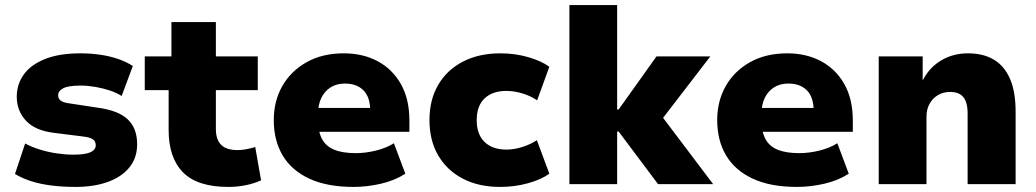

<svg xmlns="http://www.w3.org/2000/svg" viewBox="-20 -725 4081 756"><path d="M277 11Q227 11 183 5.5Q139 0 103 -11.5Q67 -23 39 -40L79 -160Q105 -146 137.5 -136Q170 -126 204 -121Q238 -116 268 -116Q315 -116 336 -125.5Q357 -135 357 -153Q357 -169 345.5 -176.5Q334 -184 311 -187L192 -202Q118 -211 82 -250Q46 -289 46 -344Q46 -393 73.5 -431.5Q101 -470 157 -492.5Q213 -515 297 -515Q337 -515 375 -509.5Q413 -504 446 -492.5Q479 -481 503 -465L459 -347Q439 -360 411.5 -369Q384 -378 354.5 -383Q325 -388 298 -388Q249 -388 229 -377.5Q209 -367 209 -350Q209 -336 219.5 -328.5Q230 -321 253 -318L365 -301Q446 -290 483 -255Q520 -220 520 -157Q520 -104 490 -66.5Q460 -29 405.5 -9Q351 11 277 11Z M879 11Q757 11 700.5 -46.5Q644 -104 644 -213V-370H550V-503H655V-638H830V-503H995V-370H830V-217Q830 -175 851 -154.5Q872 -134 916 -134Q932 -134 950 -137.5Q968 -141 985 -146L1008 -15Q979 -2 946.5 4.5Q914 11 879 11Z M1372 11Q1268 11 1198 -21.5Q1128 -54 1093 -113Q1058 -172 1058 -252Q1058 -327 1091.5 -386Q1125 -445 1187 -480Q1249 -515 1334 -515Q1409 -515 1467 -484Q1525 -453 1558.5 -394Q1592 -335 1592 -250V-206H1210V-300H1448L1438 -286Q1438 -342 1411.5 -369Q1385 -396 1338 -396Q1306 -396 1282.5 -381.5Q1259 -367 1245.5 -340Q1232 -313 1232 -273V-256Q1232 -208 1247.5 -178.5Q1263 -149 1296 -135.5Q1329 -122 1381 -122Q1419 -122 1460 -132Q1501 -142 1531 -161L1576 -41Q1534 -14 1479.5 -1.5Q1425 11 1372 11Z M1949 11Q1865 11 1802.5 -21.5Q1740 -54 1705.5 -113Q1671 -172 1671 -252Q1671 -332 1705.5 -391Q1740 -450 1803 -482.5Q1866 -515 1950 -515Q2008 -515 2060 -500Q2112 -485 2143 -462L2095 -330Q2070 -347 2037.5 -357Q2005 -367 1974 -367Q1919 -367 1888 -337.5Q1857 -308 1857 -252Q1857 -196 1888 -166Q1919 -136 1974 -136Q2005 -136 2037.5 -146.5Q2070 -157 2094 -173L2143 -41Q2111 -18 2059 -3.5Q2007 11 1949 11Z M2222 0V-705H2410V-294H2416L2565 -503H2777L2567 -230L2572 -286L2788 0H2571L2416 -207H2410V0Z M3118 11Q3014 11 2944 -21.5Q2874 -54 2839 -113Q2804 -172 2804 -252Q2804 -327 2837.5 -386Q2871 -445 2933 -480Q2995 -515 3080 -515Q3155 -515 3213 -484Q3271 -453 3304.5 -394Q3338 -335 3338 -250V-206H2956V-300H3194L3184 -286Q3184 -342 3157.5 -369Q3131 -396 3084 -396Q3052 -396 3028.5 -381.5Q3005 -367 2991.5 -340Q2978 -313 2978 -273V-256Q2978 -208 2993.5 -178.5Q3009 -149 3042 -135.5Q3075 -122 3127 -122Q3165 -122 3206 -132Q3247 -142 3277 -161L3322 -41Q3280 -14 3225.5 -1.5Q3171 11 3118 11Z M3440 0V-503H3613V-410H3614Q3640 -460 3686.5 -487.5Q3733 -515 3791 -515Q3852 -515 3893.5 -490Q3935 -465 3957 -414.5Q3979 -364 3979 -284V0H3790V-278Q3790 -308 3782.5 -326.5Q3775 -345 3760 -354Q3745 -363 3721 -363Q3695 -363 3674 -351Q3653 -339 3640.5 -317Q3628 -295 3628 -265V0Z"/></svg>

Font: Nunito Sans 8pt Black
Style: Regular
Weight: 900
Version: Version 3.101;gftools[0.9.27]